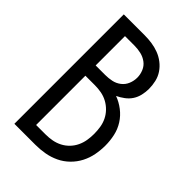

<svg xmlns="http://www.w3.org/2000/svg" viewBox="-219 -824 912 912"><g transform="rotate(45 237.5 -367.5)"><path d="M56 0V-735H197Q221 -735 245 -731.5Q269 -728 291.5 -719.5Q314 -711 333.5 -696Q353 -681 366.5 -661Q380 -641 385.5 -617Q391 -593 391 -569Q391 -548 386 -526.5Q381 -505 369.5 -487.5Q358 -470 340.5 -457Q323 -444 304 -435Q334 -424 360 -404Q386 -384 403.5 -356.5Q421 -329 428 -297Q435 -265 435 -233Q435 -201 429 -170Q423 -139 408.5 -111Q394 -83 371 -60.5Q348 -38 319.5 -24.5Q291 -11 260 -5.5Q229 0 197 0ZM133 -469H197Q219 -469 240.5 -473.5Q262 -478 279.5 -491.5Q297 -505 305.5 -525.5Q314 -546 314 -568Q314 -589 305.5 -609.5Q297 -630 279.5 -643Q262 -656 240.5 -661Q219 -666 197 -666H133ZM133 -69H197Q219 -69 240.5 -73Q262 -77 281.5 -87Q301 -97 316.5 -113Q332 -129 341.5 -149Q351 -169 354.5 -190.5Q358 -212 358 -234Q358 -256 354.5 -278Q351 -300 341.5 -319.5Q332 -339 316.5 -355Q301 -371 281.5 -381.5Q262 -392 240.5 -396Q219 -400 197 -400H133Z"/></g></svg>

Font: Iosevka QP
Style: Regular
Weight: 400
Designer: Belleve Invis
Foundry: Belleve Invis
Version: Version 20.0.0; ttfautohint (v1.8.4)